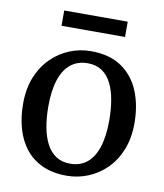

<svg xmlns="http://www.w3.org/2000/svg" viewBox="-83 -800 750 879"><g transform="rotate(10 291.5 -360.5)"><path d="M32.9 -279.3Q32.9 -349.6 54.9 -403.7Q77 -457.8 114.7 -494.8Q152.4 -531.9 199.6 -550.9Q246.8 -570 297.3 -570Q384.9 -570 440.9 -531.6Q496.8 -493.2 523.7 -427.5Q550.6 -361.8 550.6 -279.7Q550.6 -209.1 528.6 -154.8Q506.5 -100.5 468.8 -63.6Q431.1 -26.7 383.8 -7.9Q336.6 11 286.1 11Q220.5 11 172.6 -11Q124.7 -33.1 93.8 -72.5Q62.9 -111.9 47.9 -164.8Q32.9 -217.7 32.9 -279.3ZM292.5 -46Q337.7 -46 369.4 -71Q401.1 -96 417.9 -146.3Q434.7 -196.6 434.7 -272Q434.7 -323.5 426.9 -367.5Q419.2 -411.5 402.5 -444.2Q385.9 -476.8 358.8 -494.9Q331.6 -513 292.5 -513Q247.2 -513 215 -488Q182.9 -463 165.8 -412.9Q148.8 -362.9 148.8 -287Q148.8 -235 156.9 -191Q165 -147 182 -114.4Q199.1 -81.8 226.4 -63.9Q253.8 -46 292.5 -46ZM439.5 -732.1V-661H144.3V-732.1Z"/></g></svg>

Font: Merriweather Light
Style: Regular
Weight: 300
Version: Version 2.100